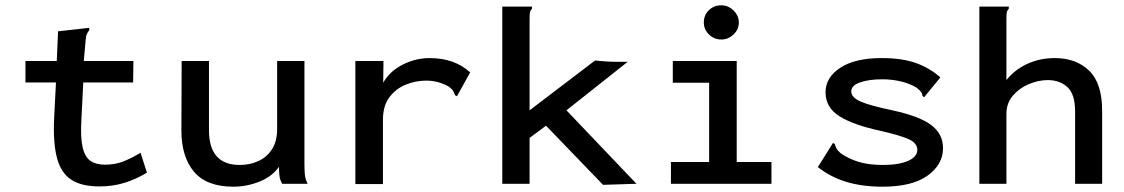

<svg xmlns="http://www.w3.org/2000/svg" viewBox="-20 -693 4240 724"><path d="M355 10Q287 10 248.5 -15.5Q210 -41 195 -97Q180 -153 184 -244L191 -382H76V-463H194L199 -575L307 -587L316 -588L317 -580Q312 -573 308 -565.5Q304 -558 303 -542L296 -463H483L482 -382H294L287 -243Q283 -175 291.5 -138Q300 -101 321 -86.5Q342 -72 376 -72Q415 -72 447 -85Q479 -98 510 -117L534 -42Q493 -17 449 -3.5Q405 10 355 10Z M860 11Q759 11 711.5 -45.5Q664 -102 664 -201L665 -463H768V-202Q768 -71 884 -71Q922 -71 954 -85.5Q986 -100 1005.5 -130Q1025 -160 1025 -206V-463H1128V-73Q1128 -53 1129.5 -35.5Q1131 -18 1140 0H1044Q1035 -16 1033.5 -32Q1032 -48 1032 -64Q1006 -27 958 -8Q910 11 860 11Z M1320 -463H1426L1425 -381Q1449 -424 1498 -449Q1547 -474 1600 -474Q1694 -474 1753 -420L1708 -339L1703 -330L1696 -334Q1693 -342 1689.5 -349Q1686 -356 1673 -366Q1633 -389 1587 -389Q1548 -389 1510.5 -374Q1473 -359 1448.5 -326.5Q1424 -294 1424 -241V1H1320Z M2039 -219 1977 -173V0H1874V-668H1986V-660Q1980 -654 1978.5 -646.5Q1977 -639 1977 -623V-277L2224 -465Q2240 -463 2263.5 -461.5Q2287 -460 2303 -460H2347L2116 -277L2380 0L2254 4Z M2510 0V-82H2654V-381H2517V-463H2758V-82H2889V0ZM2700 -544Q2673 -544 2653.5 -563Q2634 -582 2634 -608Q2634 -636 2653 -654.5Q2672 -673 2700 -673Q2726 -673 2746 -653.5Q2766 -634 2766 -608Q2766 -582 2746 -563Q2726 -544 2700 -544Z M3308 11Q3232 11 3172 -7Q3112 -25 3064 -63L3116 -146L3121 -154L3128 -150Q3130 -142 3133.5 -134.5Q3137 -127 3149 -116Q3178 -95 3216.5 -83Q3255 -71 3310 -71Q3370 -71 3404.5 -86.5Q3439 -102 3439 -128Q3439 -153 3408 -167.5Q3377 -182 3299 -200Q3200 -221 3146.5 -254Q3093 -287 3093 -345Q3093 -401 3148.5 -437.5Q3204 -474 3305 -474Q3380 -474 3432 -456Q3484 -438 3526 -401L3471 -334L3465 -326L3458 -332Q3458 -340 3453.5 -346Q3449 -352 3437 -362Q3411 -378 3377 -386Q3343 -394 3307 -394Q3257 -394 3223.5 -382.5Q3190 -371 3190 -348Q3190 -326 3224.5 -310.5Q3259 -295 3345 -277Q3447 -255 3491.5 -221.5Q3536 -188 3536 -134Q3536 -73 3478 -31Q3420 11 3308 11Z M3673 -668H3784V-660Q3778 -654 3776.5 -646.5Q3775 -639 3775 -623V-391Q3807 -431 3854.5 -452.5Q3902 -474 3957 -474Q4038 -474 4087 -426.5Q4136 -379 4136 -275V0H4034V-273Q4034 -338 4005 -364.5Q3976 -391 3931 -391Q3896 -391 3860 -376Q3824 -361 3799.5 -332.5Q3775 -304 3775 -263V0H3673Z"/></svg>

Font: Inconsolata Expanded SemiBold
Style: Regular
Weight: 600
Width: 7
Monospace: yes
Designer: Raph Levien, Cyreal, Brenton Simpson
Foundry: Raph Levien, Cyreal, Google
Version: Version 3.001; ttfautohint (v1.8.2.53-6de2)